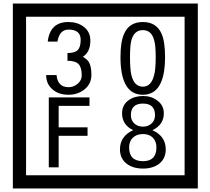

<svg xmlns="http://www.w3.org/2000/svg" viewBox="-20 -980 1195 1090"><path d="M1103 90H53V-960H1103ZM1028 15V-885H128V15ZM499 -556Q499 -504 460.5 -473Q422 -442 369 -442Q314 -442 280 -471Q242 -502 242 -554H301Q307 -485 370 -485Q398 -485 421 -504.5Q444 -524 444 -552Q444 -597 426 -616Q408 -635 363 -635V-679Q405 -679 421.5 -696Q438 -713 438 -754Q438 -812 369 -812Q318 -812 306 -744H251Q264 -855 368 -855Q419 -855 454 -829Q493 -800 493 -750Q493 -685 451 -658Q475 -642 483 -630Q499 -605 499 -556ZM917 -656Q917 -442 791 -442Q664 -442 664 -656Q664 -744 685 -789Q714 -855 791 -855Q868 -855 897 -789Q917 -745 917 -656ZM864 -656Q864 -723 855 -752Q840 -809 791 -809Q742 -809 726 -752Q718 -723 718 -656Q718 -587 726 -553Q742 -488 791 -488Q839 -488 855 -554Q864 -587 864 -656ZM488 -379H313V-257H477V-209H313V-30H257V-427H488ZM921 -132Q921 -79 882 -49Q846 -23 792 -23Q737 -23 701 -49Q661 -79 661 -132Q661 -207 736 -241Q673 -271 673 -337Q673 -384 710 -411Q744 -435 792 -435Q839 -435 872 -410Q910 -383 910 -337Q910 -271 845 -241Q921 -207 921 -132ZM860 -326Q860 -392 792 -392Q723 -392 723 -326Q723 -297 742.5 -279Q762 -261 792 -261Q821 -261 840.5 -279Q860 -297 860 -326ZM868 -143Q868 -178 847.5 -198.5Q827 -219 792 -219Q756 -219 734.5 -198.5Q713 -178 713 -143Q713 -65 792 -65Q868 -65 868 -143Z"/></svg>

Font: Unicode BMP Fallback SIL
Style: Regular
Weight: 400
Foundry: NRSI, SIL International
Version: Version 5.1 Based on Unicode 5.1